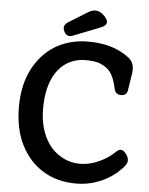

<svg xmlns="http://www.w3.org/2000/svg" viewBox="-64 -1032 857 1101"><g transform="rotate(5 364.5 -481.0)"><path d="M416 18Q306 18 225 -32Q144 -81 97 -174Q51 -265 51 -393Q51 -516 97 -607Q144 -699 225 -749Q308 -799 415 -799Q511 -799 583 -768Q624 -750 653 -727Q673 -711 679 -688Q685 -665 681 -639L666 -543Q662 -510 628 -510Q597 -510 589 -542Q573 -621 539 -652Q516 -672 485 -683Q455 -692 408 -692Q348 -692 298 -660Q247 -626 219 -561Q190 -492 190 -393Q190 -304 222 -235Q253 -168 308 -133Q362 -97 428 -97Q473 -97 518 -114Q562 -131 597 -157Q605 -163 612.5 -169.5Q620 -176 628 -183Q657 -212 681 -182L684 -179Q698 -162 700 -144Q702 -126 688 -109Q679 -97 668 -86.5Q657 -76 645 -65Q600 -27 542 -5Q482 18 416 18ZM273 -845Q257 -877 288 -898L396 -965Q449 -1000 493 -954Q537 -908 478 -886L323 -825Q290 -812 273 -845Z"/></g></svg>

Font: MaokenZhuyuanTi
Style: Regular
Weight: 400
Designer: Fontworks Inc & LongZhuTi team: ZERO子、时光羊、荆南、频凡、刘鹏、Little White Dog、帆影Magmeta、奈白不弍、白日月球、ChaoTawei、雨三（排名不分先后）
Version: Version 1.000; 20230222